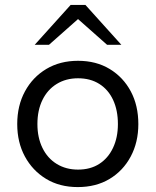

<svg xmlns="http://www.w3.org/2000/svg" viewBox="-20 -753 632 780"><path d="M296 7Q222 7 167 -26.5Q112 -60 81 -117.5Q50 -175 50 -249Q50 -324 81.5 -382Q113 -440 168.5 -473Q224 -506 297 -506Q371 -506 426 -472.5Q481 -439 511.5 -381.5Q542 -324 542 -249Q542 -175 511 -117Q480 -59 425 -26Q370 7 296 7ZM297 -64Q347 -64 383 -87Q419 -110 439 -152Q459 -194 459 -249Q459 -305 439.5 -347Q420 -389 383.5 -412Q347 -435 297 -435Q248 -435 210.5 -412Q173 -389 152.5 -347Q132 -305 132 -249Q132 -194 152.5 -152Q173 -110 210.5 -87Q248 -64 297 -64ZM415 -571 284 -687 267 -733H327L473 -571ZM121 -571 267 -733H327L310 -687L179 -571Z"/></svg>

Font: REM Medium Light
Style: Regular
Weight: 300
Version: Version 1.005;gftools[0.9.28]